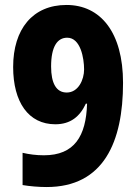

<svg xmlns="http://www.w3.org/2000/svg" viewBox="-20 -744 552 774"><path d="M476 -410C476 -614 385 -724 248 -724C112 -724 33 -627 33 -474C33 -332 95 -243 203 -243C264 -243 302 -274 326 -326H331C327 -195 280 -118 157 -118C125 -118 97 -122 71 -128V2C100 7 137 10 168 10C398 10 476 -172 476 -410ZM251 -592C305 -592 319 -509 319 -464C319 -423 296 -371 249 -371C207 -371 186 -408 186 -476C186 -556 211 -592 251 -592Z"/></svg>

Font: Noto Sans Khmer Condensed ExtraBold
Style: Regular
Weight: 800
Width: 3
Designer: Danh Hong and the Monotype Design Team
Foundry: Monotype Imaging Inc.
Version: Version 2.004